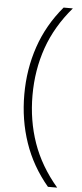

<svg xmlns="http://www.w3.org/2000/svg" viewBox="-66 -842 469 1097"><g transform="rotate(5 168.5 -294.0)"><path d="M72.5 -294Q72.5 -439.5 116.8 -569.2Q161 -699 253 -808H306Q209 -694.5 164.2 -566.5Q119.5 -438.5 119.5 -294Q119.5 -149.5 164.2 -21.5Q209 106.5 306 220H253Q161 111 116.8 -18.8Q72.5 -148.5 72.5 -294Z"/></g></svg>

Font: Encode Sans Semi Expanded ExLight
Style: Regular
Weight: 275
Width: 6
Designer: Multiple Designers
Foundry: Impallari Type
Version: Version 2.000